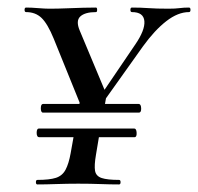

<svg xmlns="http://www.w3.org/2000/svg" viewBox="-20 -488 524 508"><path d="M237 -195 223 -201 337 -369Q364 -408 362 -432Q360 -456 329 -456Q325 -456 325 -462Q325 -468 329 -468Q353 -468 373 -466.5Q393 -465 426 -465Q444 -465 455 -466.5Q466 -468 480 -468Q484 -468 484 -462Q484 -456 480 -456Q451 -456 420 -432Q389 -408 358 -365ZM79 0Q75 0 75 -6Q75 -12 79 -12Q111 -12 128 -17.5Q145 -23 153.5 -39Q162 -55 167 -83L177 -139H244L234 -79Q229 -50 231.5 -36Q234 -22 249 -17Q264 -12 295 -12Q299 -12 299 -6Q299 0 295 0Q272 0 245.5 -1Q219 -2 187 -2Q158 -2 129 -1Q100 0 79 0ZM84 -125Q77 -125 77 -136.5Q77 -148 83 -148H335Q341 -148 341.5 -136.5Q342 -125 336 -125ZM94 -190Q88 -190 88 -201.5Q88 -213 94 -213H347Q353 -213 353.5 -201.5Q354 -190 347 -190ZM189 -203 192 -228 262 -237 256 -203ZM199 -196 122 -386Q106 -425 90 -440.5Q74 -456 49 -456Q45 -456 45 -462Q45 -468 49 -468Q63 -468 81 -466.5Q99 -465 110 -465Q133 -465 156 -466Q179 -467 200 -467.5Q221 -468 234 -468Q237 -468 237 -462Q237 -456 234 -456Q205 -456 192.5 -444.5Q180 -433 191 -407L263 -235Z"/></svg>

Font: Cormorant Light Medium
Style: Italic
Weight: 500
Italic angle: -10°
Version: Version 4.000